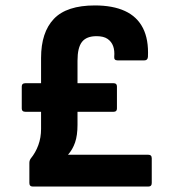

<svg xmlns="http://www.w3.org/2000/svg" viewBox="-20 -686 640 706"><path d="M101 0Q88 0 88 -13V-87Q88 -96 93 -103Q111 -125 121 -152.5Q131 -180 131 -212V-473Q131 -567 178 -616.5Q225 -666 329 -666Q395 -666 439.5 -645.5Q484 -625 505.5 -583Q527 -541 524 -477Q523 -464 511 -464H412Q399 -464 400 -477Q402 -500 396 -516.5Q390 -533 375.5 -543Q361 -553 335 -553Q298 -553 281.5 -532Q265 -511 265 -463V-227Q265 -188 256 -162Q247 -136 230 -117H525Q538 -117 538 -104V-13Q538 0 525 0ZM73 -275Q60 -275 60 -287V-368Q60 -380 73 -380H398Q410 -380 410 -368V-287Q410 -275 398 -275Z"/></svg>

Font: Sofia Sans Semi Condensed ExtraBold
Style: Regular
Weight: 800
Designer: Botio Nikoltchev, Ani Petrova
Foundry: lettersoup
Version: Version 4.100